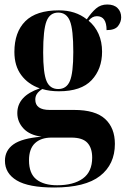

<svg xmlns="http://www.w3.org/2000/svg" viewBox="-20 -595 563 854"><path d="M221 239Q107 239 54.5 207.5Q2 176 2 120Q2 74 40 47Q78 20 165 13Q112 6 84.5 -23.5Q57 -53 57 -92Q57 -168 157 -202Q105 -220 74.5 -261Q44 -302 44 -364Q44 -452 92.5 -500.5Q141 -549 242 -549Q316 -549 366 -509Q387 -540 407.5 -557.5Q428 -575 457 -575Q487 -575 503 -559Q519 -543 519 -518Q519 -497 505 -479Q491 -461 454 -461Q454 -523 411 -523Q390 -523 374 -503Q403 -479 418.5 -444Q434 -409 434 -365Q434 -288 387.5 -238.5Q341 -189 242 -189Q201 -189 168 -199Q151 -188 144 -177Q137 -166 137 -152Q137 -106 201 -106H310Q404 -106 447.5 -66Q491 -26 491 45Q491 136 425 187.5Q359 239 221 239ZM239 -199Q276 -199 291 -235Q306 -271 306 -364Q306 -464 291 -501.5Q276 -539 239 -539Q202 -539 187 -501Q172 -463 172 -362Q172 -270 187 -234.5Q202 -199 239 -199ZM234 229Q307 229 348.5 199Q390 169 390 106Q390 63 368.5 40Q347 17 297 17H209Q162 17 135.5 42Q109 67 109 118Q109 177 142 203Q175 229 234 229Z"/></svg>

Font: Noto Serif Display SemiCondensed
Style: Bold
Weight: 700
Width: 4
Designer: Monotype Design Team
Foundry: Monotype Imaging Inc.
Version: Version 2.009